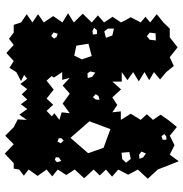

<svg xmlns="http://www.w3.org/2000/svg" viewBox="-2 -756 776 812"><g transform="rotate(-90 386.0 -350.0)"><path d="M75 -71 36 -113 75 -155 53 -196 75 -238 45 -264 75 -290 50 -316 75 -342 38 -382 75 -422 52 -458 75 -494 46 -517 75 -541 48 -579 75 -617 49 -637 75 -657 79 -680H102L142 -718L182 -680L218 -716L254 -680L287 -663L285 -625L307 -656L331 -623L351 -650L371 -623L393 -646L415 -623L437 -652L459 -623L475 -636L449 -649L487 -669L505 -698L534 -680L568 -711L602 -680L628 -700L654 -680H687L697 -649L732 -625L697 -601L732 -577L697 -553L724 -513L697 -474L736 -450L697 -426L734 -388L697 -350L727 -324L697 -298L721 -262L697 -226L719 -185L697 -143L721 -123L697 -103L732 -75L697 -47L671 -20H634L592 13L550 -20L513 -3L487 -35L456 -61L487 -87L453 -107L487 -127L448 -151L487 -175L453 -199L487 -223H447V-263L414 -226L380 -263L348 -242L317 -263L321 -227H285L311 -185L285 -143L309 -117L285 -91L307 -59L285 -27L255 10L218 -20L178 0L138 -20L110 18ZM430 -473 463 -443 454 -475H487L464 -510L470 -520L451 -541L413 -511L375 -541L349 -513L323 -541L300 -519L313 -508L285 -487L317 -477L313 -443L354 -473L396 -443ZM103 -528 104 -529 101 -532ZM655 -511 641 -521 638 -519V-520L629 -509L635 -499L649 -494ZM127 -502 116 -506 106 -497 111 -479 126 -489ZM207 -490 193 -495 186 -481 198 -469 208 -479ZM209 -440 144 -365 167 -300 246 -271 279 -360ZM599 -415 557 -424 541 -392 555 -350 607 -364ZM490 -356 482 -368 462 -367 467 -348 485 -335ZM675 -340 661 -347 646 -345 648 -328H664ZM381 -345 371 -333 370 -317 385 -321 394 -333ZM671 -282 659 -297 632 -290 642 -263 671 -256ZM146 -224 119 -221 104 -205 120 -185 149 -191ZM137 -150 120 -148 127 -132 143 -121 151 -140ZM654 -105 639 -117 624 -105 621 -79 651 -80ZM225 -43 216 -55 201 -50V-34L215 -35Z"/></g></svg>

Font: Rubik Gemstones
Style: Regular
Weight: 400
Designer: Hubert and Fischer, NaN
Foundry: Hubert and Fischer, NaN
Version: Version 2.200